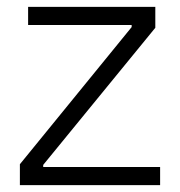

<svg xmlns="http://www.w3.org/2000/svg" viewBox="-20 -540 525 560"><path d="M38 0H447V-53H106V-59L433 -459V-520H62V-467H364V-461L38 -61Z"/></svg>

Font: Fixel Text Light
Style: Regular
Weight: 300
Width: 4
Designer: AlfaBravo + MacPaw
Foundry: Kyrylo Tkachov, Marchela Mozhyna, Serhii Makarenko, Maria Weinstein, Zakhar Kryvoshyya
Version: Version 1.211